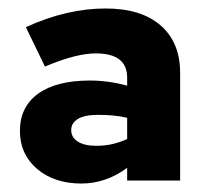

<svg xmlns="http://www.w3.org/2000/svg" viewBox="-20 -731 490 453"><path d="M172 -298Q108 -298 67.5 -332.5Q27 -367 27 -422Q27 -479 70 -510Q113 -541 192 -541Q235 -541 280 -529V-548Q280 -605 206 -605Q184 -605 155.5 -598Q127 -591 86 -574L41 -667Q92 -690 138.5 -700.5Q185 -711 229 -711Q313 -711 359 -671Q405 -631 405 -559V-305H280V-335Q230 -298 172 -298ZM207 -387Q229 -387 247 -391.5Q265 -396 280 -403V-453Q264 -457 246.5 -458.5Q229 -460 211 -460Q180 -460 164 -450.5Q148 -441 148 -424Q148 -407 163.5 -397Q179 -387 207 -387Z"/></svg>

Font: Red Hat Text VF
Style: Regular
Weight: 300
Designer: Pentagram, MCKL
Foundry: Pentagram, MCKL
Version: Version 1.023